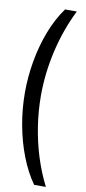

<svg xmlns="http://www.w3.org/2000/svg" viewBox="-108 -839 484 1078"><g transform="rotate(10 134.0 -300.0)"><path d="M171 200Q126.5 137 95 55.8Q63.5 -25.5 46.8 -117Q30 -208.5 30 -303Q30 -390 45.5 -479.5Q61 -569 92.2 -651.5Q123.5 -734 171 -800H238Q181 -685.5 151.2 -556.8Q121.5 -428 121.5 -300Q121.5 -215 134.8 -127.8Q148 -40.5 174.2 43Q200.5 126.5 238 200Z"/></g></svg>

Font: Big Shoulders Text Thin Medium
Style: Regular
Weight: 500
Version: Version 2.002